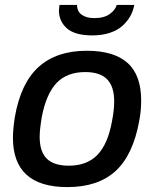

<svg xmlns="http://www.w3.org/2000/svg" viewBox="-20 -743 623 775"><path d="M353 -600.1Q282.2 -600.1 250 -628.7Q217.8 -657.2 217.8 -701.2Q217.8 -703.6 220.2 -723.1H291Q291 -696.8 310.1 -683.3Q329.1 -669.9 360.8 -669.9Q400.4 -669.9 423.1 -686.5Q445.8 -703.1 451.2 -723.1H522Q518.1 -700.2 506.6 -679.2Q495.1 -658.2 475.6 -639.9Q456.1 -621.6 424.3 -610.8Q392.6 -600.1 353 -600.1ZM252 12.2Q32.2 12.2 32.2 -187Q32.2 -221.7 40 -271Q64 -408.2 136.2 -473.1Q208.5 -538.1 330.1 -538.1Q440.4 -538.1 495.1 -488.8Q549.8 -439.5 549.8 -337.9Q549.8 -294.4 542 -254.9Q517.1 -117.2 446.3 -52.5Q375.5 12.2 252 12.2ZM257.8 -74.2Q331.1 -74.2 373.3 -117.9Q415.5 -161.6 432.1 -253.9Q440.9 -298.8 440.9 -334Q440.9 -393.6 412.4 -422.9Q383.8 -452.1 324.2 -452.1Q250.5 -452.1 208.7 -408.4Q167 -364.7 148.9 -272Q140.1 -219.2 140.1 -190.9Q140.1 -130.9 168.9 -102.5Q197.8 -74.2 257.8 -74.2Z"/></svg>

Font: Archivo Medium
Style: Italic
Weight: 500
Italic angle: -10°
Designer: Hector Gatti
Foundry: Omnibus-Type
Version: Version 2.001